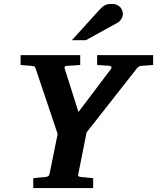

<svg xmlns="http://www.w3.org/2000/svg" viewBox="-20 -949 793 969"><path d="M689 -616.2Q683.6 -615.2 678.5 -611.1Q673.3 -606.9 670.9 -604L417 -280.8L375 -69.8Q372.6 -61 377.4 -58.6Q382.3 -56.2 393.1 -55.2Q401.9 -54.7 411.1 -53.7Q419.4 -52.7 429.4 -51.8Q439.5 -50.8 450.2 -49.8V0H147.9V-49.8Q157.7 -50.8 168 -51.8Q178.2 -52.7 186.5 -53.7Q195.8 -54.7 205.1 -55.2Q214.8 -56.2 221.2 -58.6Q227.5 -61 230 -70.8L271 -272.9L159.2 -605Q156.7 -613.3 149.9 -614.7Q143.1 -616.2 133.8 -617.2Q126.5 -617.2 117.7 -618.2Q110.4 -618.7 101.3 -619.4Q92.3 -620.1 84 -621.1V-670.9H384.8V-621.1Q373.5 -620.1 362.5 -619.4Q351.6 -618.7 342.8 -618.2Q332.5 -617.2 323.2 -617.2Q314.9 -617.2 309.1 -614Q303.2 -610.8 307.1 -601.1L376 -383.8L541 -602.1Q543.9 -606 542 -611.1Q540 -616.2 528.8 -617.2L470.2 -621.1V-670.9H752.9V-621.1ZM600.1 -876.5Q600.1 -871.6 598.1 -865.5Q596.2 -859.4 592.5 -853.5Q588.9 -847.7 584.2 -842.5Q579.6 -837.4 573.7 -834.5L413.1 -746.1H342.8L480 -897.5Q488.3 -906.7 495.4 -912.8Q502.4 -918.9 509.8 -922.6Q517.1 -926.3 524.9 -927.7Q532.7 -929.2 543 -929.2Q559.1 -929.2 570.1 -924.3Q581.1 -919.4 587.6 -911.9Q594.2 -904.3 597.2 -894.8Q600.1 -885.3 600.1 -876.5Z"/></svg>

Font: Charis SIL Eur
Style: Bold Italic
Weight: 700
Italic angle: -11°
Foundry: SIL International
Version: Version 5.000